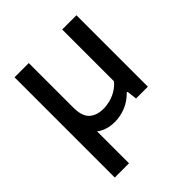

<svg xmlns="http://www.w3.org/2000/svg" viewBox="-208 -679 1034 1034"><g transform="rotate(-45 309.0 -162.0)"><path d="M281.5 9Q232 9 195.5 -11.8Q159 -32.5 139 -78.2Q119 -124 119 -199V-282H178.5V-205Q178.5 -137.5 208.8 -111Q239 -84.5 288.5 -84.5Q313.5 -84.5 339.8 -91.2Q366 -98 390.2 -112.5Q414.5 -127 433.5 -149.5V-544H542V0H452L445 -58H439Q407.5 -25 366.8 -8Q326 9 281.5 9ZM70 220V-543.5H178.5V220Z"/></g></svg>

Font: Encode Sans SemiExpanded Medium
Style: Regular
Weight: 500
Width: 6
Designer: Multiple Designers
Foundry: Impallari Type
Version: Version 3.002